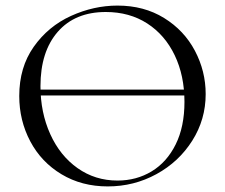

<svg xmlns="http://www.w3.org/2000/svg" viewBox="-20 -656 806 688"><path d="M83 -335H675V-314H83ZM49 -312Q49 -415 101 -488.5Q153 -562 234.5 -599Q316 -636 401 -636Q496 -636 568 -591.5Q640 -547 678.5 -474Q717 -401 717 -319Q717 -228 669 -152Q621 -76 540.5 -32Q460 12 366 12Q273 12 200.5 -31.5Q128 -75 88.5 -149.5Q49 -224 49 -312ZM641 -291Q641 -385 606 -458Q571 -531 507.5 -572Q444 -613 359 -613Q249 -613 187 -542Q125 -471 125 -347Q125 -253 160 -175.5Q195 -98 258 -53.5Q321 -9 401 -9Q469 -9 523.5 -42Q578 -75 609.5 -138.5Q641 -202 641 -291Z"/></svg>

Font: Cormorant Infant
Style: Regular
Weight: 400
Designer: Christian Thalmann (Catharsis Fonts)
Foundry: Catharsis Fonts
Version: Version 4.000